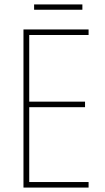

<svg xmlns="http://www.w3.org/2000/svg" viewBox="-20 -847 472 867"><path d="M352 -827H134V-803H352ZM380 0V-25H112V-363H364V-388H112V-689H380V-714H86V0Z"/></svg>

Font: Noto Sans Sinhala Condensed Thin
Style: Regular
Weight: 100
Width: 3
Designer: Jelle Bosma - Monotype Design Team
Foundry: Monotype Imaging Inc.
Version: Version 2.006